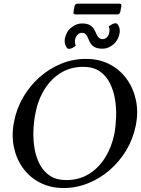

<svg xmlns="http://www.w3.org/2000/svg" viewBox="-20 -982 747 1014"><path d="M433.8 -671Q503.8 -671 558.1 -643Q612.5 -615 648.5 -565.5Q684.5 -516 697.9 -453Q711.2 -390 697.2 -320Q683.2 -249 647.4 -189Q611.5 -129 559.5 -84Q507.5 -39 445.1 -14Q382.8 11 316.8 11Q246.8 11 191.9 -17Q137 -45 101.5 -94Q66 -143 53.1 -206Q40.2 -269 54.2 -339Q67.2 -408 102.1 -468Q137 -528 188 -573.5Q239 -619 301.9 -645Q364.8 -671 433.8 -671ZM419.2 -629Q352.8 -629 301.1 -597.2Q249.5 -565.5 214.9 -509.8Q180.2 -454 166.8 -381.8Q158 -338.5 156.4 -290Q154.8 -241.5 162.8 -195.8Q170.8 -150 190.8 -112.6Q210.8 -75.2 244.8 -53.1Q278.8 -31 329.5 -31Q397.8 -31 449.9 -63.2Q502 -95.5 536.1 -150.9Q570.2 -206.2 584.5 -277.2Q591.5 -316.8 593.2 -363.9Q595 -411 587.4 -457.6Q579.8 -504.2 560.2 -543.1Q540.8 -582 506.4 -605.5Q472 -629 419.2 -629ZM487.8 -805.2Q495.2 -788.5 503.4 -781.9Q511.5 -775.2 521.5 -775.2Q535 -775.2 544.5 -784.8Q554 -794.2 556.5 -808Q558.5 -816.2 558.2 -824.9Q558 -833.5 554.2 -842.8Q562 -848.5 571.8 -853.9Q581.5 -859.2 589.8 -859.2Q600 -859.2 607.6 -842.9Q615.2 -826.5 611 -804Q603.5 -767 577 -745.9Q550.5 -724.8 522 -724.8Q494.8 -724.8 480 -733.1Q465.2 -741.5 458 -753.6Q450.8 -765.8 446.5 -777Q440 -794.8 431.9 -801.8Q423.8 -808.8 413 -808.8Q399.5 -808.8 389.5 -798.4Q379.5 -788 377 -775Q373 -757.5 380.2 -740.2Q372.8 -734.5 362.8 -729.1Q352.8 -723.8 343.8 -723.8Q334.2 -723.8 326.8 -740.2Q319.2 -756.8 322.5 -778Q330 -816 357.1 -837.1Q384.2 -858.2 412.8 -858.2Q439 -858.2 453.6 -849.8Q468.2 -841.2 476 -828.8Q483.8 -816.2 487.8 -805.2ZM615.2 -919Q612.2 -906 599.2 -906H378.2Q365.2 -906 368.2 -919L373.8 -949.5Q376.8 -962.5 389.8 -962.5H610.8Q623.8 -962.5 620.8 -949.5Z"/></svg>

Font: Young Serif Light
Style: Italic
Weight: 300
Italic angle: -10.979°
Designer: Bastien Sozeau
Foundry: NBR — Bastien Sozeau
Version: Version 5.001